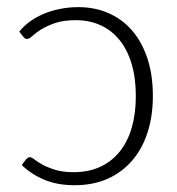

<svg xmlns="http://www.w3.org/2000/svg" viewBox="-20 -526 510 552"><path d="M55 -68Q57.5 -70.5 59.8 -72.2Q62 -74 66 -74Q71 -74 79.5 -67.2Q88 -60.5 102.5 -52.5Q117 -44.5 138.8 -37.8Q160.5 -31 191.5 -31Q234.5 -31 267.8 -46.2Q301 -61.5 324 -90Q347 -118.5 358.8 -159Q370.5 -199.5 370.5 -250Q370.5 -302.5 358.2 -343Q346 -383.5 323.5 -411.2Q301 -439 269 -453.5Q237 -468 198 -468Q162 -468 137.8 -459.5Q113.5 -451 97.8 -441Q82 -431 73 -422.5Q64 -414 58 -414Q52 -414 48 -419L35.5 -435Q47 -450 64.5 -463Q82 -476 104 -485.5Q126 -495 151.8 -500.2Q177.5 -505.5 205.5 -505.5Q252.5 -505.5 292 -488.2Q331.5 -471 359.8 -438.2Q388 -405.5 403.8 -358Q419.5 -310.5 419.5 -250Q419.5 -193 404.5 -146Q389.5 -99 360.5 -65Q331.5 -31 289.8 -12.2Q248 6.5 194 6.5Q145.5 6.5 108 -9Q70.5 -24.5 42.5 -51.5Z"/></svg>

Font: Lato Light
Style: Regular
Weight: 300
Designer: Lukasz Dziedzic
Foundry: tyPoland Lukasz Dziedzic
Version: Version 2.007; 2014-02-27